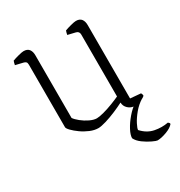

<svg xmlns="http://www.w3.org/2000/svg" viewBox="-166 -616 873 931"><g transform="rotate(-30 270.5 -150.0)"><path d="M229 5Q207 5 183 -5Q159 -15 138 -30Q117 -45 103.5 -59Q90 -73 90 -80V-430Q90 -441 85.5 -445.5Q81 -450 72 -452L30 -462Q31 -469 33 -475Q35 -481 36 -484Q49 -489 70 -494.5Q91 -500 100 -500Q121 -500 130.5 -487.5Q140 -475 140 -454V-103Q148 -91 166.5 -76Q185 -61 207 -50.5Q229 -40 246 -40Q260 -40 286 -47Q312 -54 339 -64.5Q366 -75 383 -83V-430Q383 -448 365 -452L323 -462Q324 -469 326 -475Q328 -481 329 -484Q342 -489 363 -494.5Q384 -500 393 -500Q414 -500 423.5 -487.5Q433 -475 433 -454V-43L491 -38Q493 -36 494.5 -31.5Q496 -27 496 -22Q487 -13 467.5 -6.5Q448 0 436 0Q414 0 398.5 -14.5Q383 -29 383 -49Q362 -38 331.5 -25Q301 -12 272.5 -3.5Q244 5 229 5ZM447 200Q441 200 419.5 190Q398 180 376 164Q354 148 345 129Q345 111 359 84.5Q373 58 396 31Q419 4 446 -14H484Q456 3 434.5 29Q413 55 401.5 77.5Q390 100 390 109Q420 142 458.5 149.5Q497 157 533 150Q535 152 538 154.5Q541 157 541 162Q528 178 498 189Q468 200 447 200Z"/></g></svg>

Font: Texturina 72pt Thin
Style: Regular
Weight: 100
Designer: Guillermo Torres Carreño
Foundry: Omnibus-Type
Version: Version 1.002; ttfautohint (v1.8.3)